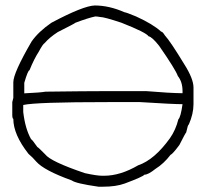

<svg xmlns="http://www.w3.org/2000/svg" viewBox="-20 -708 772 718"><path d="M662.6 -359.4V-367.2Q662.6 -401.9 645 -423.8Q636.7 -447.8 574.7 -537.1Q548.3 -570.3 535.6 -572.3Q526.9 -586.4 434.1 -623Q369.6 -644.5 354 -644.5Q343.3 -646.5 336.4 -646.5Q308.6 -640.6 262.2 -623Q259.8 -620.1 195.8 -587.9Q165 -567.9 147 -546.9Q140.1 -543 125.5 -515.6Q106.9 -486.8 90.3 -445.3Q84.5 -445.3 70.8 -398.4V-358.9Q74.2 -359.4 78.1 -359.4Q131.3 -361.8 150.4 -365.2Q301.8 -367.2 375 -367.2H527.3Q614.7 -359.9 662.6 -359.4ZM66.9 -315.4V-289.1Q74.2 -226.6 96.2 -187.5Q100.1 -186.5 119.6 -158.2Q122.1 -158.2 148.9 -130.9Q168.9 -104 297.4 -60.5Q341.8 -50.8 361.8 -50.8H369.6Q429.7 -50.8 496.6 -89.8Q557.6 -110.4 615.7 -191.4Q637.2 -222.2 647 -261.7Q655.8 -270 662.6 -318.4Q627.4 -318.4 503.9 -326.2H382.8Q113.8 -326.2 66.9 -315.4ZM334.5 -687.5Q388.2 -687.5 445.8 -662.1Q451.2 -662.1 488.8 -646.5Q552.2 -617.7 582.5 -589.8Q587.9 -589.8 596.2 -576.2Q617.2 -553.2 668.5 -468.8Q703.6 -413.6 703.6 -380.9V-318.4Q703.6 -282.2 686 -242.2Q682.6 -242.2 676.3 -212.9Q673.3 -210.4 650.9 -166Q625.5 -131.8 617.7 -128.9Q592.3 -95.7 561 -76.2Q534.2 -54.7 520 -54.7Q514.2 -46.9 445.8 -21.5Q413.1 -9.8 365.7 -9.8H348.1Q262.7 -22 248.5 -33.2Q144.5 -70.8 115.7 -103.5Q103 -118.7 86.4 -132.8Q29.8 -205.1 29.8 -263.7Q26.4 -263.7 25.9 -277.3V-326.2Q25.9 -328.1 29.8 -341.8V-400.4Q29.8 -435.1 98.1 -552.7Q124 -589.8 172.4 -623Q292 -686.5 334.5 -687.5Z"/></svg>

Font: CEF Fonts CJK
Style: Regular
Weight: 400
Designer: PartyBoss (派对大魔王)
Version: Release 2.25